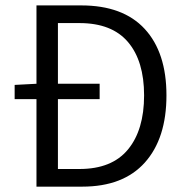

<svg xmlns="http://www.w3.org/2000/svg" viewBox="-20 -697 695 717"><path d="M34.7 -326.7V-379.9L118.2 -384.3H352.1V-326.7ZM116.2 0V-676.8H283.2Q439.5 -676.8 520.5 -588.9Q601.6 -501 601.6 -340.8Q601.6 -180.2 521 -90.1Q440.4 0 287.1 0ZM196.3 -65.9H276.9Q397.9 -65.9 458 -138.9Q518.1 -211.9 518.1 -340.8Q518.1 -469.2 458 -540Q397.9 -610.8 276.9 -610.8H196.3Z"/></svg>

Font: Akatab
Style: Regular
Weight: 400
Designer: SIL Global
Foundry: SIL Global
Version: Version 4.100